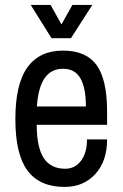

<svg xmlns="http://www.w3.org/2000/svg" viewBox="-20 -738 492 771"><path d="M103.4 -718.1H183.3L226.8 -639.9L270.6 -718.1H350.6L265 -584.7H186.8ZM410.1 -289.3V-236.8H127.3Q127.7 -146 155.7 -103.2Q183.8 -60.4 242 -60.4Q281.1 -60.4 305.2 -92.3Q329.3 -124.2 329.3 -178.1H410.1Q410.1 -91.2 362.9 -39.3Q315.8 12.6 239.4 12.6Q139.4 12.6 90.6 -52.8Q41.7 -118.2 41.7 -259.6Q41.7 -401 90.4 -467.9Q139 -534.8 232.4 -534.8Q325.8 -534.8 367.9 -476.5Q410.1 -418.3 410.1 -289.3ZM128.1 -310.6H324.9Q324.9 -384.9 303 -423.3Q281.1 -461.8 233.3 -461.8Q185.5 -461.8 159.4 -424.4Q133.4 -387.1 128.1 -310.6Z"/></svg>

Font: Puralecka Narrow
Style: Regular
Weight: 400
Designer: Hector Gatti, Marcela Romero, Pablo Cosgaya and Nicolas Silva
Version: Version 1.004;PS 001.004;hotconv 1.0.70;makeotf.lib2.5.58329